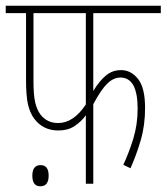

<svg xmlns="http://www.w3.org/2000/svg" viewBox="-20 -642 582 671"><path d="M183 -212Q145 -212 122 -241Q109 -258 103 -284Q97 -310 97 -359V-596H280V-277Q237 -212 183 -212ZM401 -371Q461 -371 461 -262Q461 -207 446 -158Q431 -109 411 -66L436 -54Q457 -101 472 -152.5Q487 -204 487 -265Q487 -335 462.5 -366Q438 -397 403 -397Q373 -397 350 -378Q327 -359 306 -324V-596H542V-622H0V-596H71V-363Q71 -308 77.5 -278.5Q84 -249 99 -228Q130 -186 184 -186Q217 -186 240 -201Q263 -216 280 -239V0H306V-278Q334 -330 355.5 -350.5Q377 -371 401 -371ZM121 9Q150 9 150 -28Q150 -65 122 -65Q93 -65 93 -28Q93 9 121 9Z"/></svg>

Font: Noto Sans Devanagari Extra Condensed Thin
Style: Regular
Weight: 250
Width: 2
Designer: Monotype Design Team
Foundry: Monotype Imaging Inc.
Version: 1.000